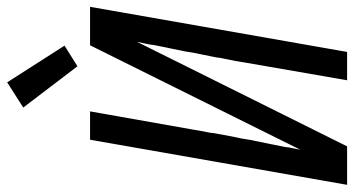

<svg xmlns="http://www.w3.org/2000/svg" viewBox="-256 -760 1012 549"><g transform="rotate(-90 250.5 -486.0)"><path d="M-4 0 125 -735H206L154 -441L149 -412L147 -402L145 -392L144 -382Q139 -355 134 -328L132 -318L130 -309L128 -299L124 -274L122 -265L120 -255L118 -245L113 -221L112 -216L110 -206L107 -191L104 -176L103 -167L101 -157L99 -147L97 -137L96 -133L395 -735H471H505L376 0H295L346 -294L350 -319L352 -328L355 -343L357 -353L359 -363L360 -372L362 -382L368 -412L370 -422L371 -426L373 -436L378 -466L380 -475L386 -505L388 -514L390 -524L392 -534L396 -554L397 -563L400 -578L405 -601L106 0H30ZM335 -771 217 -926 289 -972 394 -808Z"/></g></svg>

Font: Iosevka SS08
Style: Italic
Weight: 400
Italic angle: -10°
Monospace: yes
Designer: Belleve Invis
Foundry: Belleve Invis
Version: 2.1.0; ttfautohint (v1.8.2)